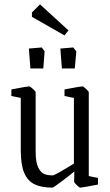

<svg xmlns="http://www.w3.org/2000/svg" viewBox="-20 -849 501 878"><path d="M75 -161V-401L32 -410V-440Q105 -454 113 -454Q118 -454 130.5 -442.5Q143 -431 143 -427V-156Q143 -107 155 -83Q167 -59 183 -53Q199 -47 221 -47Q231 -47 318 -101V-401L275 -410V-440Q348 -454 357 -454Q361 -454 373.5 -442.5Q386 -431 386 -427V-44L428 -35V-5Q356 9 347 9Q343 9 331 -2.5Q319 -14 319 -18L320 -65Q296 -45 260 -18Q224 9 220 9Q169 9 137.5 -6.5Q106 -22 90.5 -59Q75 -96 75 -161ZM112 -627 171 -632 184 -614 178 -536H119ZM256 -627 315 -632 329 -614 322 -536H263ZM126 -772V-792L163 -829L293 -710L275 -687Z"/></svg>

Font: Grenze Light
Style: Regular
Weight: 300
Designer: Renata Polastri
Foundry: Omnibus-Type
Version: Version 1.002; ttfautohint (v1.8)